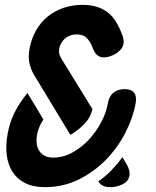

<svg xmlns="http://www.w3.org/2000/svg" viewBox="-20 -760 640 790"><path d="M501.4 -83.5Q509.5 -69.3 511.9 -57.8Q514.2 -46.3 512.5 -36.5Q507.8 -12.9 483.7 -1.5Q459.6 10 434.2 10Q417.7 10 406.4 5.4Q395.2 0.7 387.9 -8.8L384.5 -14Q412.9 -32.9 437.7 -58.5Q462.5 -84.2 483.8 -113.2ZM120 -452.1Q107.6 -472.8 101.4 -498.4Q95.2 -524 101.9 -561.8Q109.6 -601.9 128.5 -635Q147.4 -668.1 175.8 -691.5Q204.2 -714.9 240.8 -727.4Q277.4 -740 319.8 -740Q356.2 -740 382.8 -730.6Q409.3 -721.3 428.4 -704.7Q447.4 -688.2 460.8 -664.6Q474.2 -641.1 484.6 -612.7Q487.3 -603.2 488.5 -594.7Q489.7 -586.3 488 -579.2Q485.6 -566.7 477 -556.5Q468.4 -546.4 456.4 -539.1Q444.4 -531.9 431.4 -527.8Q418.4 -523.8 406.9 -523.8Q391 -523.8 379.3 -533.9Q367.7 -544 360 -566.1Q352.3 -587 337.9 -602.7Q323.5 -618.5 295.2 -618.5Q281.5 -618.5 269.4 -614.2Q257.3 -610 248 -602.1Q238.7 -594.3 232.4 -583.6Q226 -573 223.7 -559.9Q221.4 -544.1 225.2 -534.2Q228.9 -524.4 236.1 -512.9L360.5 -310.8Q351.6 -274.6 325.4 -248.2Q299.3 -221.7 269.5 -205.1ZM158.7 -268.2Q148.9 -254.1 142.1 -238Q135.2 -222 132.3 -205Q129 -186.7 131 -169.8Q133 -152.8 141.1 -140Q149.2 -127.1 163.3 -119.3Q177.3 -111.5 198.8 -111.5Q239.7 -111.5 277.7 -132.3Q315.6 -153.1 345.7 -185.5Q375.8 -217.9 396.4 -257.2Q417.1 -296.5 423.7 -333.9Q428.7 -364.3 446.9 -378.8Q465.1 -393.3 492.5 -393.3Q520.1 -393.3 531.7 -378.5Q543.2 -363.7 538.2 -335.5Q527.8 -276.6 496.5 -215Q465.1 -153.4 416.6 -103.4Q368 -53.3 304.3 -21.6Q240.5 10 164.6 10Q116.4 10 83.4 -6.7Q50.4 -23.4 31.5 -52.8Q12.6 -82.2 7.7 -122.6Q2.8 -163 11.5 -209.4Q19.4 -255 39.1 -295.3Q58.9 -335.6 93 -377.5Z"/></svg>

Font: Maple Mono
Style: Italic
Weight: 400
Italic angle: -10°
Monospace: yes
Designer: subframe7536
Version: Version 7.300